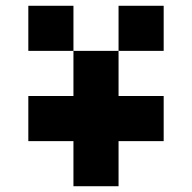

<svg xmlns="http://www.w3.org/2000/svg" viewBox="-20 -645 665 665"><path d="M390.6 -468.8V-625H546.9V-468.8H390.6V0H234.4V-468.8H78.1V-625H234.4V-468.8ZM78.1 -156.2V-312.5H546.9V-156.2Z"/></svg>

Font: Sorena-Fanum Normal
Style: Regular
Weight: 400
Designer: Mohammad Darvishi
Version: Version 1.000;March 20, 2024;FontCreator 15.0.0.2958 64-bit